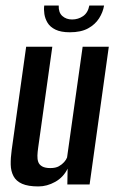

<svg xmlns="http://www.w3.org/2000/svg" viewBox="-20 -663 421 690"><path d="M118 7Q81 7 59.5 -2.5Q38 -12 28.5 -30Q19 -48 18.5 -71.5Q18 -95 22 -124L74 -495H168L117 -131Q115 -117 114.5 -104Q114 -91 117.5 -81Q121 -71 131.5 -65Q142 -59 161 -59Q180 -59 191.5 -65.5Q203 -72 210.5 -80.5Q218 -89 221 -97L277 -495H371L302 0H222L223 -57Q208 -26 178.5 -9.5Q149 7 118 7ZM231 -547Q199 -547 179.5 -556.5Q160 -566 151 -581Q142 -596 139.5 -612.5Q137 -629 139 -643H191Q190 -618 204 -605.5Q218 -593 239 -593Q261 -593 278.5 -605Q296 -617 301 -643H354Q350 -619 336 -597Q322 -575 296.5 -561Q271 -547 231 -547Z"/></svg>

Font: Alumni Sans SemiBold
Style: Italic
Weight: 600
Italic angle: -8°
Version: Version 1.016